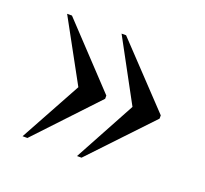

<svg xmlns="http://www.w3.org/2000/svg" viewBox="-77 -550 598 560"><g transform="rotate(20 222.0 -270.0)"><path d="M212 -80 315 -270 212 -460H226L401 -275V-265L226 -80ZM43 -80 147 -270 43 -460H58L232 -275V-265L58 -80Z"/></g></svg>

Font: Noto Serif Display Condensed
Style: Regular
Weight: 400
Width: 3
Designer: Monotype Design Team
Foundry: Monotype Imaging Inc.
Version: Version 2.009